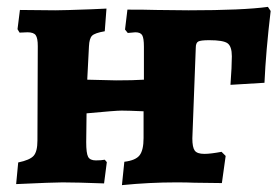

<svg xmlns="http://www.w3.org/2000/svg" viewBox="-20 -531 816 559"><path d="M768 -499Q754 -381 750 -290L651 -284Q655 -338 655 -367Q655 -396 642.5 -405Q630 -414 589 -414Q564 -414 557 -410Q550 -406 550 -392L540 -128Q540 -102 547 -92.5Q554 -83 575 -83Q593 -83 625 -89L637 -77L626 2L546 1Q525 0 493 0Q415 0 335 8L342 -60Q375 -64 386.5 -79Q398 -94 398 -129V-207Q352 -209 334 -209Q317 -209 232 -201L231 -117Q231 -85 236.5 -74.5Q242 -64 259 -64Q275 -64 285 -66L291 -59L283 3Q203 0 162 0Q135 0 27 5L33 -58Q67 -65 78 -77.5Q89 -90 89 -122L90 -397Q90 -420 84 -428.5Q78 -437 60 -437L37 -436L31 -446L38 -502L141 -501Q165 -501 246 -504L290 -506L285 -440Q256 -435 248 -427Q240 -419 239 -396L234 -299L318 -297Q368 -297 399 -299V-395Q399 -420 394 -428.5Q389 -437 374 -437L352 -435L344 -445L351 -503Q404 -503 435 -502L529 -501Q688 -501 760 -511Z"/></svg>

Font: Alegreya SC ExtraBold
Style: Regular
Weight: 800
Designer: Juan Pablo del Peral
Foundry: Huerta Tipografica
Version: Version 2.007; ttfautohint (v1.6)